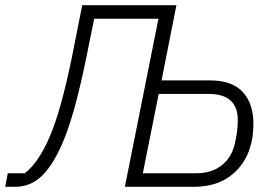

<svg xmlns="http://www.w3.org/2000/svg" viewBox="-59 -718 1048 738"><path d="M-39 0 -29 -52H36Q89 -92 132.5 -193.5Q176 -295 218 -501L257 -698H619L562 -409H748Q833 -409 874 -364.5Q915 -320 915 -242Q915 -132 853.5 -66Q792 0 687 0H421L550 -646H303L273 -498Q232 -297 192 -194.5Q152 -92 105 -45Q61 0 -1 0ZM490 -52H695Q756 -52 795 -84Q834 -116 845 -172Q855 -217 855 -256Q855 -357 743 -357H551Z"/></svg>

Font: IBM Plex Sans Light
Style: Italic
Weight: 300
Italic angle: -11.31°
Designer: Mike Abbink, Paul van der Laan, Pieter van Rosmalen
Foundry: Bold Monday
Version: Version 3.0